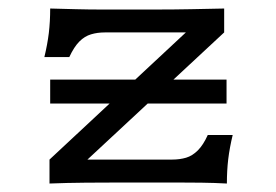

<svg xmlns="http://www.w3.org/2000/svg" viewBox="-20 -433 652 453"><path d="M96.8 0V-56.5L418.5 -356.5H227.4Q209.7 -356.5 194.8 -352Q179.8 -347.6 167.3 -335.1Q154.8 -322.6 143.5 -298.4H84.7Q91.9 -328.2 95.2 -355.2Q98.4 -382.3 98.4 -412.9Q129 -412.1 159.3 -411.3Q189.5 -410.5 219.4 -410.5H227.4H345.2Q391.1 -410.5 430.2 -411.3Q469.4 -412.1 508.9 -412.9V-356.5L186.3 -56.5H386.3Q404 -56.5 419 -60.9Q433.9 -65.3 446.8 -78.2Q459.7 -91.1 470.2 -114.5H529Q521.8 -84.7 518.5 -57.7Q515.3 -30.6 515.3 0Q485.5 -1.6 455.2 -2Q425 -2.4 394.4 -2.4H386.3H268.5Q225.8 -2.4 181.9 -2Q137.9 -1.6 96.8 0ZM98.4 -188.7V-245.2H514.5V-188.7Z"/></svg>

Font: Playfair 5pt SemiExpanded Light
Style: Regular
Weight: 300
Width: 6
Designer: Claus Eggers Sørensen
Foundry: Claus Eggers Sørensen
Version: Version 2.203